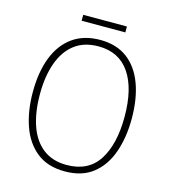

<svg xmlns="http://www.w3.org/2000/svg" viewBox="-122 -995 915 1036"><g transform="rotate(15 335.5 -477.0)"><path d="M612 -424Q612 -320 583 -236.5Q554 -153 493 -104.5Q432 -56 336 -56Q239 -56 178 -105Q117 -154 88 -237.5Q59 -321 59 -425Q59 -538 91 -620Q123 -702 185.5 -746.5Q248 -791 339 -791Q430 -791 490.5 -745.5Q551 -700 581.5 -617.5Q612 -535 612 -424ZM99 -425Q99 -324 125 -249Q151 -174 204 -133Q257 -92 336 -92Q457 -92 514.5 -181Q572 -270 572 -424Q572 -582 512.5 -668.5Q453 -755 339 -755Q258 -755 205 -714Q152 -673 125.5 -598.5Q99 -524 99 -425ZM458 -898V-865H214V-898Z"/></g></svg>

Font: Noto Sans Malayalam UI SemiCondensed ExtraLight
Style: Regular
Weight: 200
Width: 4
Designer: Jelle Bosma - Monotype Design Team
Foundry: Monotype Imaging Inc.
Version: Version 2.104; ttfautohint (v1.8.4.7-5d5b)